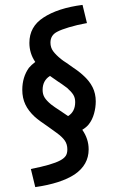

<svg xmlns="http://www.w3.org/2000/svg" viewBox="-20 -697 482 784"><path d="M226 -42Q241 -50 248 -60Q255 -70 255 -87Q255 -108 244.5 -123Q234 -138 212 -154Q188 -172 176 -180Q140 -204 122 -220Q96 -244 83.5 -270.5Q71 -297 71 -330Q71 -382 98 -420Q107 -431 124 -444Q100 -479 100 -522Q100 -588 157 -625Q216 -664 317 -677L335 -603Q293 -595 261.5 -585.5Q230 -576 215 -568Q186 -554 186 -523Q186 -503 197 -488Q208 -473 229 -456Q239 -448 248 -442.5Q257 -437 263 -432Q302 -406 319 -390Q345 -367 358 -341Q371 -315 371 -283Q371 -258 364 -233Q357 -208 343 -190Q334 -178 316 -167Q342 -130 342 -87Q342 -24 285 15Q229 52 124 67L106 -7Q193 -24 226 -42ZM287 -280Q287 -298 279 -310.5Q271 -323 254 -338Q230 -356 217 -364Q206 -371 184 -387Q154 -368 154 -330Q154 -312 162 -299Q170 -286 188 -271Q202 -260 227 -244L258 -223Q287 -241 287 -280Z"/></svg>

Font: Bellota Text
Style: Bold
Weight: 700
Designer: Kemie Guaida
Foundry: Kemie Guaida
Version: Version 4.001